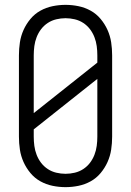

<svg xmlns="http://www.w3.org/2000/svg" viewBox="-20 -763 540 791"><path d="M250 8Q223 8 196.5 2.5Q170 -3 146.5 -16Q123 -29 105.5 -50Q88 -71 77 -95.5Q66 -120 62 -146.5Q58 -173 58 -200V-535Q58 -562 62 -588.5Q66 -615 77 -639.5Q88 -664 105.5 -685Q123 -706 146.5 -719Q170 -732 196.5 -737.5Q223 -743 250 -743Q277 -743 303.5 -737.5Q330 -732 353.5 -719Q377 -706 394.5 -685Q412 -664 423 -639.5Q434 -615 438 -588.5Q442 -562 442 -535V-200Q442 -173 438 -146.5Q434 -120 423 -95.5Q412 -71 394.5 -50Q377 -29 353.5 -16Q330 -3 303.5 2.5Q277 8 250 8ZM119 -297 381 -505V-535Q381 -554 378.5 -573Q376 -592 369 -610Q362 -628 350.5 -643Q339 -658 323 -668.5Q307 -679 288 -683.5Q269 -688 250 -688Q231 -688 212 -683.5Q193 -679 177 -668.5Q161 -658 149.5 -643Q138 -628 131 -610Q124 -592 121.5 -573Q119 -554 119 -535ZM250 -47Q269 -47 288 -51.5Q307 -56 323 -66.5Q339 -77 350.5 -92Q362 -107 369 -125Q376 -143 378.5 -162Q381 -181 381 -200V-438L119 -230V-200Q119 -181 121.5 -162Q124 -143 131 -125Q138 -107 149.5 -92Q161 -77 177 -66.5Q193 -56 212 -51.5Q231 -47 250 -47Z"/></svg>

Font: Iosevka Term Curly Light
Style: Regular
Weight: 300
Designer: Belleve Invis
Foundry: Belleve Invis
Version: Version 32.3.0